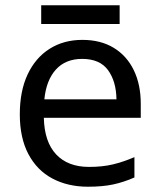

<svg xmlns="http://www.w3.org/2000/svg" viewBox="-20 -697 604 727"><path d="M292 -546Q361 -546 410.5 -516Q460 -486 486.5 -431.5Q513 -377 513 -304V-251H146Q148 -160 192.5 -112.5Q237 -65 317 -65Q368 -65 407.5 -74.5Q447 -84 489 -102V-25Q448 -7 408 1.5Q368 10 313 10Q237 10 178.5 -21Q120 -52 87.5 -113.5Q55 -175 55 -264Q55 -352 84.5 -415Q114 -478 167.5 -512Q221 -546 292 -546ZM291 -474Q228 -474 191.5 -433.5Q155 -393 148 -321H421Q420 -389 389 -431.5Q358 -474 291 -474ZM433 -677V-606H136V-677Z"/></svg>

Font: Noto Sans Thaana
Style: Regular
Weight: 400
Designer: Monotype Design Team
Foundry: Monotype Imaging Inc.
Version: Version 2.001